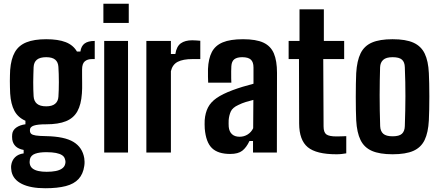

<svg xmlns="http://www.w3.org/2000/svg" viewBox="-20 -820 2365 1032"><path d="M223.2 191.8Q144.5 191.8 97.8 168.7Q51.1 145.6 41.9 101.9Q40.7 95 39.9 85.4Q39.1 75.8 40.2 68.6Q43.7 42 61.1 25Q78.6 8.1 107.1 4.5V-14.1Q78.8 -19.4 64 -33.8Q49.2 -48.3 45.8 -70.5Q44.7 -79.3 44.9 -85.7Q45.2 -92.2 45.7 -99.4Q48.3 -120.7 67.5 -134.4Q86.8 -148 116.7 -152V-170.9Q76.6 -188.5 57.4 -224.5Q38.2 -260.5 34.6 -317.7Q34 -334 33.5 -350.9Q33 -367.8 33 -384.2Q33 -400.6 33.5 -415.8Q34 -431 34.6 -443.8Q39.1 -503.3 59.8 -539.6Q80.4 -575.8 121.8 -592.5Q163.1 -609.2 228.4 -609.2Q292.6 -609.2 333 -593.5Q373.4 -577.8 393.5 -543.1H412.2Q416.2 -572.6 434.9 -586.3Q453.6 -600 489.2 -600V-502.5H474.6Q450 -502.5 435.6 -490.1Q421.2 -477.7 421.2 -446.3V-418.7Q421.2 -411 421.3 -399.3Q421.3 -387.5 421.5 -373.5Q421.7 -359.5 421.5 -345.1Q421.2 -330.7 420.2 -317.7Q416.2 -258.2 395.9 -221.7Q375.6 -185.2 334.8 -168.6Q294 -151.9 228.2 -151.9Q182.7 -152 161.8 -144.9Q140.9 -137.8 140.9 -121.6V-117.9Q141 -107.1 147.7 -100.8Q154.4 -94.6 172.7 -91.7Q191.1 -88.9 227 -88.3Q326.6 -86.4 374.8 -57.2Q423.1 -27.9 432.9 30.1Q434.1 37.7 434.5 49Q434.9 60.2 432.9 72.4Q426.7 115.5 402.4 142Q378.1 168.6 333.6 180.2Q289 191.8 223.2 191.8ZM230.6 103.4Q258.8 103.4 279.7 99.2Q300.6 95 313.4 85.9Q326.3 76.8 329.8 63.5Q332.3 55.6 331.9 48.8Q331.5 41.9 329 34.8Q325.7 22.1 313.5 14.1Q301.2 6.1 280.8 2.1Q260.3 -1.9 230.6 -2Q192.2 -2.3 169.1 6.2Q145.9 14.7 140.9 35.3Q139.2 43.5 139.2 50.3Q139.2 57.1 140.9 63.7Q144.3 77.7 156 86.4Q167.7 95.1 186.5 99.2Q205.2 103.4 230.6 103.4ZM228.4 -248.5Q259.6 -248.5 275.9 -261.8Q292.3 -275 294 -300.1Q295 -315.5 295.7 -336Q296.4 -356.6 296.4 -378.5Q296.4 -400.5 295.7 -422Q294.9 -443.5 293.9 -460.7Q292.4 -486.3 276.5 -499.5Q260.7 -512.6 228.5 -512.6Q194.9 -512.6 178.4 -499.2Q161.8 -485.8 160.6 -458.6Q160.1 -440.8 159.4 -420.4Q158.7 -400 158.6 -378.8Q158.6 -357.7 159.1 -338.1Q159.6 -318.6 160.6 -303.1Q162.2 -276.3 178.7 -262.4Q195.2 -248.5 228.4 -248.5Z M535.7 -696.9V-800H672.1V-696.9ZM540.1 0V-600H668.1V0Z M766.7 0V-600H898.6V-529.8H922.5Q929.1 -571.1 952.1 -587.3Q975.1 -603.5 1013.1 -603.5Q1024.8 -603.5 1036.8 -602.5Q1048.8 -601.6 1056.6 -600.9V-502.5H1014.7Q964.1 -502.5 935.4 -487.8Q906.8 -473.1 898.6 -437.4V0Z M1217.5 7.5Q1151.6 7.5 1119.2 -24Q1086.7 -55.4 1080.5 -129.1Q1080 -138.9 1079.8 -151.8Q1079.7 -164.8 1080.2 -174.2Q1083.3 -213.6 1098 -242.3Q1112.6 -271 1144.4 -293.1Q1176.3 -315.2 1229.9 -335.2Q1258 -345.6 1284.3 -353.6Q1310.6 -361.5 1342.5 -369.9V-457.5Q1342.5 -486.3 1328.3 -499.5Q1314.1 -512.6 1281.9 -512.6Q1253.9 -512.6 1239.5 -501.5Q1225 -490.3 1223.5 -464Q1222.8 -455.3 1222.6 -436.5Q1222.3 -417.6 1222.7 -399.2Q1223 -380.8 1223.5 -375.8H1098.9Q1098.4 -386 1097.9 -407.4Q1097.4 -428.8 1097.9 -449.2Q1100.3 -504.6 1118.5 -540Q1136.8 -575.4 1177.2 -592.3Q1217.6 -609.2 1286.3 -609.2Q1356.5 -609.2 1396 -590.8Q1435.4 -572.3 1452.2 -532.5Q1468.9 -492.7 1468.9 -429.1L1468.2 0H1340V-62.2H1321Q1304.3 -26.9 1282.1 -9.7Q1259.9 7.5 1217.5 7.5ZM1267.9 -85Q1291.8 -85 1311.3 -97.3Q1330.8 -109.6 1340.8 -130.8L1341.8 -283Q1322.3 -278.3 1301.4 -271.9Q1280.6 -265.5 1261.2 -255.8Q1229.7 -241.6 1220.3 -220.4Q1211 -199.1 1209.1 -174.2Q1208.8 -161.4 1208.8 -155.2Q1208.9 -148.9 1209.4 -138.3Q1211.9 -112.8 1226.7 -98.9Q1241.6 -85 1267.9 -85Z M1788.2 9.2Q1680.2 9.2 1634.2 -28.8Q1588.3 -66.8 1587.9 -156L1587 -502.6H1531.4V-600H1589.9V-770H1720.7V-600H1829.9V-502.6H1717.5L1719.2 -140.9Q1719.2 -108.6 1734.2 -97.6Q1749.2 -86.7 1788.6 -86.7Q1802.6 -86.7 1814.6 -87.2Q1826.6 -87.8 1841.2 -88.2V4.2Q1829.2 6.2 1816.5 7.7Q1803.8 9.2 1788.2 9.2Z M2090.1 9.2Q2020.6 9.2 1979 -9Q1937.3 -27.3 1917.8 -67.5Q1898.2 -107.6 1894.6 -173.4Q1893.5 -196 1892.9 -228.9Q1892.3 -261.7 1892.3 -298.5Q1892.3 -335.3 1892.9 -369.3Q1893.5 -403.4 1894.6 -427.2Q1898.6 -493.6 1918.3 -533.6Q1938.1 -573.6 1979.5 -591.4Q2020.9 -609.2 2090.1 -609.2Q2161 -609.2 2202.2 -590.6Q2243.5 -572 2262.8 -532Q2282.1 -492 2285.1 -427.2Q2286.2 -404 2287 -370.5Q2287.7 -336.9 2287.7 -300.7Q2287.7 -264.4 2287 -231.1Q2286.2 -197.9 2285.1 -173.4Q2281.7 -107.6 2262.4 -67.5Q2243 -27.3 2201.7 -9Q2160.5 9.2 2090.1 9.2ZM2090.1 -87.4Q2126 -87.4 2140.6 -101.2Q2155.2 -115.1 2155.9 -141.9Q2157.4 -186.4 2158.2 -225.7Q2159 -265.1 2159.1 -302.6Q2159.2 -340.2 2158.4 -378.6Q2157.5 -417 2155.9 -459Q2155.2 -486 2140.5 -499.3Q2125.8 -512.6 2090.1 -512.6Q2055.5 -512.6 2039.8 -498.3Q2024 -484.1 2023 -458.6Q2021.9 -424.5 2021.3 -386.5Q2020.6 -348.4 2020.6 -307.8Q2020.5 -267.1 2021.3 -225.4Q2022.1 -183.6 2023.4 -142.1Q2024.5 -114.8 2040 -101.1Q2055.5 -87.4 2090.1 -87.4Z"/></svg>

Font: Big Shoulders Thin
Style: Regular
Weight: 100
Version: Version 2.002